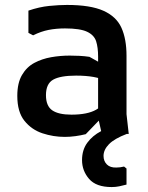

<svg xmlns="http://www.w3.org/2000/svg" viewBox="-20 -542 600 777"><path d="M392 0 377 -66V-313Q377 -350 369 -375Q361 -400 332.5 -413.5Q304 -427 243 -427Q208 -427 177 -421Q146 -415 114 -399L95 -409V-499Q139 -514 179 -518Q219 -522 251 -522Q346 -522 398.5 -498.5Q451 -475 471.5 -429.5Q492 -384 492 -316V-80L501 0ZM242 12Q196 12 152 -2.5Q108 -17 79 -53Q50 -89 50 -154Q50 -206 69 -238.5Q88 -271 119 -287.5Q150 -304 187 -310.5Q224 -317 262 -317Q281 -317 301.5 -316Q322 -315 342 -312L417 -270V-211Q390 -225 359 -230.5Q328 -236 288 -236Q224 -236 195 -219.5Q166 -203 166 -157Q166 -113 191.5 -95.5Q217 -78 269 -78Q334 -78 369 -98Q404 -118 420 -146L431 -107L327 1Q307 6 285 9Q263 12 242 12ZM492 140V205Q477 209 462.5 212Q448 215 432 215Q369 215 340.5 182Q312 149 312 106Q312 65 333 36Q354 7 389.5 -11.5Q425 -30 467 -40L493 0Q443 19 421 41.5Q399 64 399 89Q399 110 412.5 123.5Q426 137 451 136Q459 136 466.5 135Q474 134 482 132Z"/></svg>

Font: AR One Sans SemiBold
Style: Regular
Weight: 600
Designer: Niteesh Yadav
Foundry: Niteesh Yadav
Version: Version 1.001;gftools[0.9.33]